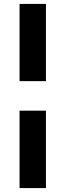

<svg xmlns="http://www.w3.org/2000/svg" viewBox="-20 -760 334 982"><path d="M80 -345V-740H215V-345ZM80 202V-194H215V202Z"/></svg>

Font: Readex Pro SemiBold
Style: Regular
Weight: 600
Designer: Bonnie Shaver-Troup, Thomas Jockin
Foundry: Lexend
Version: Version 1.204; ttfautohint (v1.8.4.7-5d5b)